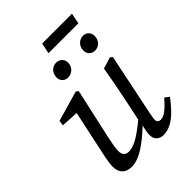

<svg xmlns="http://www.w3.org/2000/svg" viewBox="-232 -911 1035 1035"><g transform="rotate(-45 286.0 -393.0)"><path d="M153 13C221 13 296 -48 394 -144H401L394 -172C295 -91 247 -56 199 -56C175 -56 161 -70 161 -99C161 -121 167 -153 176 -194L239 -478L226 -488L52 -438L48 -408L159 -402L152 -424L101 -186C93 -147 80 -97 80 -60C80 -11 109 13 153 13ZM394 13C466 13 519 -49 565 -109L540 -128C499 -80 469 -56 442 -56C430 -56 419 -64 419 -78C419 -89 423 -110 428 -135L499 -478L486 -488L421 -468C410 -404 398 -340 385 -276L352 -120H356C342 -70 341 -53 341 -39C341 -4 367 13 394 13ZM250 -570C281 -570 307 -594 307 -628C307 -654 287 -673 261 -673C232 -673 206 -650 206 -615C206 -587 226 -570 250 -570ZM456 -570C486 -570 510 -594 510 -628C510 -654 492 -673 466 -673C437 -673 411 -650 411 -615C411 -587 431 -570 456 -570ZM268 -738H496L508 -799H281L268 -738Z"/></g></svg>

Font: Source Serif 4 Variable
Style: Italic
Weight: 400
Italic angle: -12°
Designer: Frank Grießhammer
Foundry: Adobe Systems Incorporated
Version: Version 4.004;hotconv 1.0.116;makeotfexe 2.5.65601